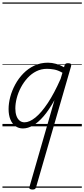

<svg xmlns="http://www.w3.org/2000/svg" viewBox="-20 -1030 687 1565"><path d="M167 17Q132 17 105.5 -2Q79 -21 64.5 -56.5Q50 -92 50 -141Q50 -188 63.5 -239.5Q77 -291 104 -341Q131 -391 170 -431Q209 -471 259.5 -495Q310 -519 371 -519Q403 -519 437 -509.5Q471 -500 502 -482L506 -497Q509 -507 515.5 -511Q522 -515 535 -515Q553 -515 558 -508Q563 -501 559 -489L274 496Q271 506 265 510.5Q259 515 244 515Q232 515 224 510Q216 505 220 494L424 -214Q380 -134 336 -83Q292 -32 249.5 -7.5Q207 17 167 17ZM105 -146Q105 -113 113.5 -87.5Q122 -62 139 -47.5Q156 -33 180 -33Q220 -33 268.5 -72Q317 -111 369.5 -190Q422 -269 474 -387L489 -437Q452 -458 421 -463.5Q390 -469 363 -469Q316 -469 276 -449Q236 -429 204.5 -394.5Q173 -360 150.5 -317.5Q128 -275 116.5 -230.5Q105 -186 105 -146ZM0 490H647V500H0ZM0 -20H647V0H0ZM0 -505H647V-500H0ZM0 -1010H647V-1000H0Z"/></svg>

Font: Playwrite AU NSW Guides
Style: Regular
Weight: 400
Designer: Veronika Burian, José Scaglione
Foundry: TypeTogether
Version: Version 1.003